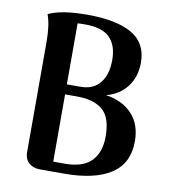

<svg xmlns="http://www.w3.org/2000/svg" viewBox="-80 -779 756 849"><g transform="rotate(10 297.5 -355.0)"><path d="M548 -195Q548 -96 475 -48Q402 0 264 0H157Q126 0 107 -16.5Q88 -33 87 -62V-560Q87 -637 70 -682Q128 -710 243 -710Q376 -710 445 -670Q514 -630 514 -542Q514 -479 480.5 -434.5Q447 -390 387 -374Q462 -363 505 -317Q548 -271 548 -195ZM208 -665V-391H266Q325 -390 356 -427.5Q387 -465 387 -532Q387 -597 353 -631.5Q319 -666 243 -666Q217 -666 208 -665ZM417 -193Q417 -279 377 -312.5Q337 -346 263 -346H208V-44H261Q341 -44 379 -83Q417 -122 417 -193Z"/></g></svg>

Font: Arima Madurai ExtraBold
Style: Regular
Weight: 800
Designer: Joana Correia and Natanael Gama
Foundry: NDISCOVER
Version: Version 1.019